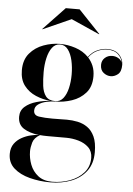

<svg xmlns="http://www.w3.org/2000/svg" viewBox="-61 -705 700 1010"><g transform="rotate(5 289.5 -200.0)"><path d="M281 -605 132 -538.4 131 -540 245 -660H318L432 -540L431 -538.4ZM50 -70Q50 -103 73.6 -123.4Q97.1 -143.9 133.1 -154.2Q169.1 -164.5 206.4 -166.9Q166.2 -170.5 128.8 -186.5Q91.2 -202.5 67.1 -233.9Q43 -265.4 43 -315Q43 -370 72.1 -404.2Q101.2 -438.4 144.9 -454.2Q188.5 -470 232 -470Q272.1 -470 313.1 -456.6Q354.1 -443.2 382.4 -414.2Q403.5 -442.6 430.8 -453.8Q458 -465 480.8 -465Q523.5 -465 545.1 -441.4Q566.6 -417.8 566.6 -389.2Q566.6 -352.5 548.8 -338.2Q531 -324 510.8 -324Q490.5 -324 473.1 -337.8Q455.6 -351.5 455.6 -379.2Q455.6 -401.8 471.6 -416.4Q487.6 -431 511 -431Q528.9 -431 544 -421.7Q559.1 -412.4 562.6 -398.2Q560.2 -421.8 540.2 -441.9Q520.2 -462 480.8 -462Q457.4 -462 431.1 -450.7Q404.9 -439.4 384.4 -412.1Q401.1 -394.1 411.1 -370Q421 -345.9 421 -315Q421 -260.2 392.1 -227.6Q363.1 -194.9 319.8 -180.4Q276.4 -165.9 233 -165.8Q211.5 -165.8 186.6 -160.2Q161.6 -154.8 143.8 -142.3Q126 -129.9 126 -109.2Q126 -83.6 154.9 -79.3Q183.8 -75 225 -75Q251.2 -75 266.1 -75.5Q281 -76 302 -76Q330.1 -76 358.6 -70.2Q387 -64.4 410.6 -48Q434.2 -31.6 448.6 -0.3Q463 31 463 82Q463 142.5 433 181.9Q403 221.4 353 240.7Q303 260 243 260Q185.5 260 134.1 246.6Q82.6 233.2 50.3 204.4Q18 175.5 18 129Q18 96.9 33.4 75.4Q48.9 54 72.2 41.3Q95.5 28.6 119.8 23Q144.1 17.4 161.9 16.8Q112.5 11.5 81.2 -8.4Q50 -28.4 50 -70ZM158 -315Q158 -276 162.1 -242.4Q166.2 -208.9 181.9 -188.3Q197.5 -167.8 232 -167.8Q257.5 -167.8 273.9 -188.3Q290.2 -208.9 298.1 -242.4Q306 -276 306 -315Q306 -354 298.1 -388.8Q290.2 -423.5 273.9 -445.2Q257.5 -467 232 -467Q206.5 -467 190.1 -445.2Q173.8 -423.5 165.9 -388.8Q158 -354 158 -315ZM123 106Q123 142 136.2 176.5Q149.5 211 178.1 233.5Q206.6 256 252.6 256Q302 256 346.4 239.5Q390.9 223 418.8 191.2Q446.8 159.4 446.8 113.8Q446.8 79 425.4 58.2Q404 37.5 371.8 28.2Q339.5 19 307 19H209Q186.9 19 167.8 17.2Q137.9 34.4 130.4 59.8Q123 85.2 123 106Z"/></g></svg>

Font: Bodoni* 72 Medium
Style: Regular
Weight: 500
Version: Version 1.002; ttfautohint (v0.97) -l 8 -r 50 -G 200 -x 14 -